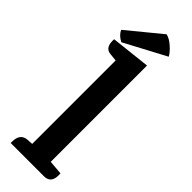

<svg xmlns="http://www.w3.org/2000/svg" viewBox="-294 -896 908 908"><g transform="rotate(45 159.5 -442.5)"><path d="M255 0H32V-8Q32 -63 76 -67L107 -69V-627L68 -631Q27 -635 31 -693L229 -715V-71L300 -65Q306 0 255 0ZM272 -817 65 -707Q34 -723 23 -748L190 -885Q213 -880 238 -857.5Q263 -835 272 -817Z"/></g></svg>

Font: Karma
Style: Bold
Weight: 700
Designer: Joana Correia
Foundry: Indian Type Foundry
Version: Version 1.202;PS 1.0;hotconv 1.0.78;makeotf.lib2.5.61930; tt